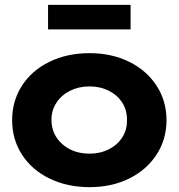

<svg xmlns="http://www.w3.org/2000/svg" viewBox="-20 -761 736 791"><path d="M30 -266Q30 -345 70.5 -408Q111 -471 184 -506.5Q257 -542 349 -542Q440 -542 512 -506.5Q584 -471 625 -408Q666 -345 666 -266Q666 -187 625 -124Q584 -61 512 -25.5Q440 10 349 10Q257 10 184 -25.5Q111 -61 70.5 -124Q30 -187 30 -266ZM503 -266Q504 -306 484 -337.5Q464 -369 428.5 -387Q393 -405 349 -405Q305 -405 269.5 -387.5Q234 -370 213 -338.5Q192 -307 192 -268Q192 -207 236.5 -167.5Q281 -128 349 -128Q393 -128 428.5 -146Q464 -164 484 -195.5Q504 -227 503 -266ZM178 -741H518V-640H178Z"/></svg>

Font: Lexend Exa HM Xlight
Style: Bold
Weight: 700
Designer: Bonnie Shaver-Troup, Thomas Jockin, Octavio Pardo
Foundry: Lexend
Version: Version 1.091